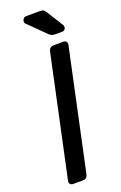

<svg xmlns="http://www.w3.org/2000/svg" viewBox="-169 -935 618 981"><g transform="rotate(-20 140.0 -444.0)"><path d="M47 0Q37 0 31.5 -6.5Q26 -13 28 -23L168 -677Q170 -687 177.5 -693.5Q185 -700 195 -700H249Q259 -700 264.5 -693.5Q270 -687 268 -677L128 -23Q123 0 101 0ZM223 -750Q203 -750 192 -761L98 -854Q92 -860 94 -869Q98 -888 117 -888H189Q204 -888 209.5 -884Q215 -880 222 -869L278 -779Q281 -772 280 -766Q276 -750 261 -750Z"/></g></svg>

Font: Lubike
Style: Italic
Weight: 400
Italic angle: -12°
Foundry: Honoka55
Version: Version 1.000;July 22, 2022;FontCreator 14.0.0.2862 64-bit